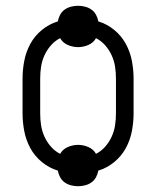

<svg xmlns="http://www.w3.org/2000/svg" viewBox="-20 -592 540 664"><path d="M250 52Q238 52 226 49Q214 46 204 39Q194 32 188 21Q182 10 180 -2Q150 -11 125 -31.5Q100 -52 85 -79.5Q70 -107 64 -138Q58 -169 58 -200V-320Q58 -351 64 -382Q70 -413 85 -440.5Q100 -468 125 -488.5Q150 -509 180 -518Q182 -530 188 -541Q194 -552 204 -559Q214 -566 226 -569Q238 -572 250 -572Q262 -572 274 -569Q286 -566 296 -559Q306 -552 312 -541Q318 -530 320 -518Q350 -509 375 -488.5Q400 -468 415 -440.5Q430 -413 436 -382Q442 -351 442 -320V-200Q442 -169 436 -138Q430 -107 415 -79.5Q400 -52 375 -31.5Q350 -11 320 -2Q318 10 312 21Q306 32 296 39Q286 46 274 49Q262 52 250 52ZM312 -60Q330 -69 344 -85Q358 -101 366.5 -120Q375 -139 378 -159Q381 -179 381 -200V-320Q381 -341 378 -361Q375 -381 366.5 -400Q358 -419 344 -435Q330 -451 312 -460Q303 -444 285.5 -436.5Q268 -429 250 -429Q232 -429 214.5 -436.5Q197 -444 188 -460Q170 -451 156 -435Q142 -419 133.5 -400Q125 -381 122 -361Q119 -341 119 -320V-200Q119 -179 122 -159Q125 -139 133.5 -120Q142 -101 156 -85Q170 -69 188 -60Q197 -76 214.5 -83.5Q232 -91 250 -91Q268 -91 285.5 -83.5Q303 -76 312 -60Z"/></svg>

Font: Iosevka SS04 Light
Style: Regular
Weight: 300
Monospace: yes
Designer: Belleve Invis
Foundry: Belleve Invis
Version: Version 19.0.0; ttfautohint (v1.8.4)